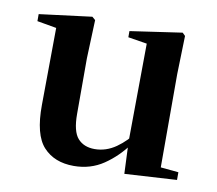

<svg xmlns="http://www.w3.org/2000/svg" viewBox="-67 -623 812 718"><g transform="rotate(10 339.0 -264.0)"><path d="M255.7 16.2Q182.1 16.2 140.2 -29.3Q98.3 -74.7 99.3 -187.9L102 -497.7L132 -475.4L28.4 -493.5V-520.2L228 -545.4L240.2 -534.8L234.7 -388.7V-177.8Q234.7 -111 257.7 -85.3Q280.7 -59.5 321.8 -59.5Q364.7 -59.5 402.5 -85.8Q440.3 -112.1 469.6 -153.8L503.2 -103H456Q418.4 -51 368.8 -17.4Q319.2 16.2 255.7 16.2ZM447.6 12.4 442.4 -109.4V-111.9L445.6 -481.6L373.7 -493.2V-516.6L570.9 -545.4L581.6 -534.8L577.6 -388.7V-35L645.6 -28.5V0.7Z"/></g></svg>

Font: Noto Serif TC
Style: Regular
Weight: 200
Designer: Ryoko NISHIZUKA 西塚涼子 (kana & ideographs); Frank Grießhammer (Latin, Greek & Cyrillic); Wenlong ZHANG 张文龙 (bopomofo); San
Foundry: Adobe
Version: Version 2.001;hotconv 1.1.0;makeotfexe 2.6.0